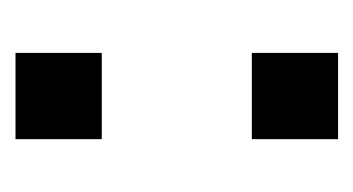

<svg xmlns="http://www.w3.org/2000/svg" viewBox="-125 -467 460 250"><g transform="rotate(-90 105.0 -342.0)"><path d="M48.8 -551.8H161.1V-439.5H48.8ZM48.8 -244.1H161.1V-131.8H48.8Z"/></g></svg>

Font: California Gothic
Style: Regular
Weight: 400
Version: Version 2.2;